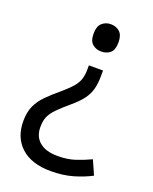

<svg xmlns="http://www.w3.org/2000/svg" viewBox="-139 -624 712 893"><g transform="rotate(20 217.0 -177.0)"><path d="M292 -304Q292 -267 284.5 -239Q277 -211 259 -186.5Q241 -162 208 -134Q170 -102 148 -79.5Q126 -57 117 -36Q108 -15 108 15Q108 63 139.5 89Q171 115 229 115Q279 115 317 102Q355 89 389 73L420 143Q380 164 331.5 178Q283 192 223 192Q128 192 76 145Q24 98 24 17Q24 -28 38.5 -59.5Q53 -91 79.5 -117.5Q106 -144 142 -174Q176 -203 193 -223.5Q210 -244 216 -265Q222 -286 222 -314V-331H292ZM315 -478Q315 -441 297.5 -426Q280 -411 253 -411Q228 -411 210 -426Q192 -441 192 -478Q192 -514 210 -530Q228 -546 253 -546Q280 -546 297.5 -530Q315 -514 315 -478Z"/></g></svg>

Font: Noto Sans Old Italic
Style: Regular
Weight: 400
Designer: Monotype Design Team
Foundry: Monotype Imaging Inc.
Version: Version 2.003; ttfautohint (v1.8.4.7-5d5b)